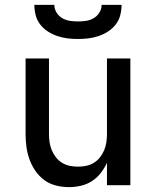

<svg xmlns="http://www.w3.org/2000/svg" viewBox="-20 -760 640 788"><path d="M263 8Q236 8 210 1.5Q184 -5 162.5 -20.5Q141 -36 125.5 -58.5Q110 -81 101 -106Q92 -131 88.5 -157Q85 -183 85 -210V-520H181V-210Q181 -193 183.5 -176Q186 -159 192.5 -143.5Q199 -128 209.5 -114.5Q220 -101 234.5 -92Q249 -83 266 -79.5Q283 -76 300 -76Q317 -76 334 -79.5Q351 -83 365.5 -92Q380 -101 390.5 -114.5Q401 -128 407.5 -143.5Q414 -159 416.5 -176Q419 -193 419 -210V-520H515V0H419V-92Q409 -70 393.5 -50Q378 -30 357 -16.5Q336 -3 311.5 2.5Q287 8 263 8ZM300 -600Q279 -600 257.5 -602.5Q236 -605 215.5 -612Q195 -619 177 -630.5Q159 -642 145.5 -659Q132 -676 126.5 -697.5Q121 -719 121 -740H203Q203 -723 212 -708.5Q221 -694 235.5 -685.5Q250 -677 266.5 -674.5Q283 -672 300 -672Q317 -672 333.5 -674.5Q350 -677 364.5 -685.5Q379 -694 388 -708.5Q397 -723 397 -740H479Q479 -719 473.5 -697.5Q468 -676 454.5 -659Q441 -642 423 -630.5Q405 -619 384.5 -612Q364 -605 342.5 -602.5Q321 -600 300 -600Z"/></svg>

Font: Iosevka Aile Medium
Style: Regular
Weight: 500
Designer: Belleve Invis
Foundry: Belleve Invis
Version: Version 27.3.5; ttfautohint (v1.8.4)